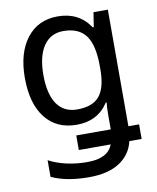

<svg xmlns="http://www.w3.org/2000/svg" viewBox="-87 -613 753 921"><g transform="rotate(-10 289.5 -153.0)"><path d="M414 -465H419L430 -536H500V32H552V103H492Q478 166 422.5 203Q367 240 272 240Q162 240 90 206V125Q127 145 175 156Q223 167 277 167Q378 167 401 103H246V32H414V-33Q414 -77 417 -99H413Q361 -18 258 -18Q160 -18 105.5 -87.5Q51 -157 51 -282Q51 -404 106 -475Q161 -546 257 -546Q360 -546 414 -465ZM141 -281Q141 -188 174.5 -139Q208 -90 273 -90Q348 -90 381.5 -130.5Q415 -171 415 -261V-277Q415 -379 380.5 -425.5Q346 -472 271 -472Q209 -472 175 -422Q141 -372 141 -281Z"/></g></svg>

Font: Noto Sans Display
Style: Regular
Weight: 400
Designer: Monotype Design team
Foundry: Monotype Imaging Inc.
Version: Version 1.000